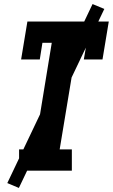

<svg xmlns="http://www.w3.org/2000/svg" viewBox="-20 -841 556 946"><path d="M74 0V-105H149L235 -630H189L176 -548H84L115 -735H516L485 -548H393L407 -630H361L274 -105H334V0ZM73 85 16 61 436 -821 494 -797Z"/></svg>

Font: Iosevka Curly Slab XBdObl
Style: Regular
Weight: 800
Italic angle: -9°
Monospace: yes
Designer: Belleve Invis
Foundry: Belleve Invis
Version: Version 11.1.0; ttfautohint (v1.8.3)